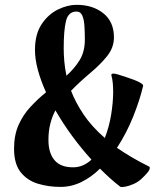

<svg xmlns="http://www.w3.org/2000/svg" viewBox="-20 -751 659 780"><path d="M225.6 8.3Q176.3 8.3 133.3 -4.9Q90.3 -18.1 63.7 -51.8Q37.1 -85.4 37.1 -147Q37.1 -202.6 55.7 -243.9Q74.2 -285.2 104 -317.1Q133.8 -349.1 167 -376Q146 -422.4 134 -466.3Q122.1 -510.3 122.1 -547.9Q122.1 -611.8 148.9 -652.3Q175.8 -692.9 215.1 -712.2Q254.4 -731.4 291 -731.4Q356.9 -731.4 399.9 -697Q442.9 -662.6 442.9 -599.1Q442.9 -557.6 415.3 -523.2Q387.7 -488.8 347.4 -455.1Q307.1 -421.4 268.6 -382.3Q286.6 -335.4 319.1 -286.6Q351.6 -237.8 405.8 -190.4Q423.3 -235.4 431.4 -284.4Q439.5 -333.5 439.7 -376.5Q439.9 -419.4 432.6 -444.3Q430.7 -451.7 440.4 -452.1Q450.2 -452.6 495.1 -437Q527.3 -426.3 541.3 -419.4Q555.2 -412.6 558.6 -408.7Q562 -404.8 561.5 -402.3Q547.9 -344.2 521 -277.1Q494.1 -210 455.1 -150.4Q482.4 -131.8 514.9 -112.5Q547.4 -93.3 585.9 -74.2Q590.8 -71.8 586.7 -61.3Q582.5 -50.8 555.7 -25.4Q541.5 -11.7 522.5 -3.4Q503.4 4.9 488 7.6Q472.7 10.3 468.3 7.3Q447.8 -8.3 427.5 -26.6Q407.2 -44.9 386.2 -65.9Q351.6 -31.7 311 -11.7Q270.5 8.3 225.6 8.3ZM276.4 -71.3Q298.8 -71.3 317.4 -79.6Q335.9 -87.9 351.6 -102.5Q266.6 -196.3 205.1 -302.7Q191.9 -277.8 184.3 -248Q176.8 -218.3 176.8 -182.1Q176.8 -129.4 201.4 -100.3Q226.1 -71.3 276.4 -71.3ZM250 -443.4Q282.2 -472.2 303.5 -506.6Q324.7 -541 324.7 -589.8Q324.7 -619.6 323 -645.8Q321.3 -671.9 314.2 -688Q307.1 -704.1 291 -704.1Q257.8 -704.1 248.3 -666.5Q238.8 -628.9 238.8 -555.2Q238.8 -529.8 241.2 -501.7Q243.7 -473.6 250 -443.4Z"/></svg>

Font: Dai Banna SIL
Style: Bold
Weight: 700
Designer: Victor Gaultney
Foundry: SIL International
Version: Version 4.000